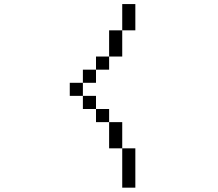

<svg xmlns="http://www.w3.org/2000/svg" viewBox="-20 -832 1040 915"><path d="M562.5 -125V62.5H625V-125ZM562.5 -125Q562.5 -125 562.5 -250H500Q500 -250 500 -125ZM500 -250V-312.5H437.5V-250ZM437.5 -312.5V-375H375V-312.5ZM375 -375V-437.5H312.5V-375ZM375 -437.5H437.5V-500H375ZM437.5 -500H500V-562.5H437.5ZM500 -562.5H562.5Q562.5 -562.5 562.5 -687.5H500Q500 -687.5 500 -562.5ZM562.5 -687.5H625Q625 -687.5 625 -812.5H562.5Q562.5 -812.5 562.5 -687.5Z"/></svg>

Font: BFUnifontExMono
Style: Regular
Weight: 500
Version: Version 15.0.06